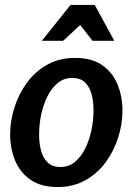

<svg xmlns="http://www.w3.org/2000/svg" viewBox="-20 -744 536 776"><path d="M213 12Q145 12 102.5 -18Q60 -48 40.5 -96.5Q21 -145 21 -201Q21 -255 38.5 -310Q56 -365 89 -410Q122 -455 171 -482.5Q220 -510 283 -510Q352 -510 394 -480Q436 -450 455.5 -401.5Q475 -353 475 -297Q475 -243 457.5 -188Q440 -133 407 -88Q374 -43 325 -15.5Q276 12 213 12ZM224 -69Q257 -69 282 -89Q307 -109 324 -143Q341 -177 349.5 -217.5Q358 -258 358 -298Q358 -334 350 -363.5Q342 -393 323.5 -411Q305 -429 272 -429Q239 -429 214 -409Q189 -389 172 -355Q155 -321 146.5 -281Q138 -241 138 -200Q138 -165 146 -135Q154 -105 173 -87Q192 -69 224 -69ZM304 -643 235 -579H149L265 -724H363L442 -579H354Z"/></svg>

Font: Rosario
Style: Bold Italic
Weight: 700
Italic angle: -8.05°
Designer: Hector Gatti
Foundry: Omnibus Type
Version: Version 1.101; ttfautohint (v1.8.1.43-b0c9)